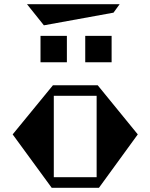

<svg xmlns="http://www.w3.org/2000/svg" viewBox="-20 -890 713 910"><path d="M108 -870H547L518 -830L188 -770ZM172 -720H297V-595H172ZM384 -720H509V-595H384ZM633 -253 449 0H225L40 -253L231 -486H443ZM235 -50H438V-436H235Z"/></svg>

Font: Chokokutai
Style: Regular
Weight: 400
Designer: 108号,108go
Foundry: Font Zone 108
Version: Version 1.000; ttfautohint (v1.8.3)